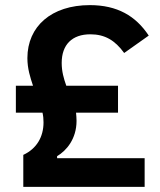

<svg xmlns="http://www.w3.org/2000/svg" viewBox="-20 -730 626 750"><path d="M545 0V-112H203V-120C239 -141 279 -187 279 -258C279 -269 278 -279 277 -290H441V-395H239C229 -423 221 -451 221 -484C221 -556 262 -596 333 -596C389 -596 429 -573 465 -523L561 -591C510 -668 438 -710 331 -710C181 -710 87 -627 87 -503C87 -462 98 -428 109 -395H42V-290H146C149 -277 150 -265 150 -252C150 -195 123 -149 71 -125V0Z"/></svg>

Font: IBM Plex Devanagari Medium
Style: Regular
Weight: 600
Designer: Mike Abbink, Paul van der Laan, Pieter van Rosmalen, Erin McLaughlin
Foundry: Bold Monday
Version: Version 1.0